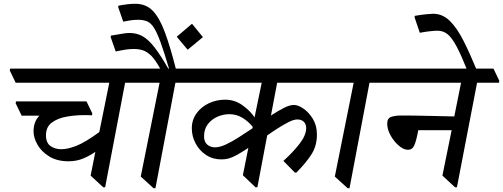

<svg xmlns="http://www.w3.org/2000/svg" viewBox="-20 -984 2670 1019"><path d="M344 -128Q283 -128 241.5 -153.5Q200 -179 179 -216Q158 -253 158 -287Q158 -311 165 -331.5Q172 -352 189 -370H95L63 -436L65 -446H439L470 -382L468 -372Q452 -373 444.5 -373Q437 -373 426 -373Q378 -373 331.5 -364.5Q285 -356 254.5 -333Q224 -310 224 -266Q224 -226 248 -209Q272 -192 305 -192Q340 -192 386.5 -210.5Q433 -229 507 -283L560 -545H63L32 -610L34 -620H732L763 -555L761 -545H644L538 10H528L461 -52L486 -178Q454 -156 419.5 -142Q385 -128 344 -128Z M1028 -545H911L805 15H795L727 -47L827 -545H739L708 -610L710 -620H830Q805 -665 784 -687Q759 -711 737 -717.5Q715 -724 691 -724Q667 -724 645 -720.5Q623 -717 594 -711L567 -788L569 -795Q615 -803 634.5 -806Q654 -809 667 -809Q707 -809 738 -791Q769 -773 801 -731.5Q833 -690 873 -620H877Q851 -708 832 -760Q813 -812 796.5 -837.5Q780 -863 760 -871Q740 -879 713 -879Q692 -879 672.5 -876Q653 -873 634 -869L607 -947L609 -954Q635 -959 657.5 -961.5Q680 -964 698 -964Q754 -964 790 -927.5Q826 -891 855 -813Q883 -738 913 -620H999L1030 -555Z M999 -858 1057 -787 976 -720 918 -789Z M1553 -68H1545L1484 -130Q1534 -175 1569.5 -220.5Q1605 -266 1605 -305Q1605 -325 1592.5 -337.5Q1580 -350 1558 -350Q1539 -350 1511.5 -336Q1484 -322 1453.5 -302.5Q1423 -283 1398 -265L1346 10H1336L1269 -54L1298 -199Q1260 -174 1236 -161Q1212 -148 1194 -143Q1176 -138 1155 -138Q1109 -138 1073.5 -161.5Q1038 -185 1018 -223Q998 -261 998 -303Q998 -348 1023 -382.5Q1048 -417 1088.5 -436Q1129 -455 1175 -455Q1226 -455 1267.5 -425Q1309 -395 1331 -361L1369 -545H1006L975 -610L977 -620H1762L1793 -555L1791 -545H1451L1418 -371Q1453 -394 1485 -410.5Q1517 -427 1540 -427Q1562 -427 1590.5 -407.5Q1619 -388 1640.5 -353Q1662 -318 1662 -270Q1662 -212 1635 -168Q1608 -124 1553 -68ZM1320 -303 1321 -311Q1300 -338 1268 -358Q1236 -378 1197 -378Q1165 -378 1134 -364.5Q1103 -351 1083 -325Q1063 -299 1063 -261Q1063 -231 1080 -216.5Q1097 -202 1121 -202Q1146 -202 1178.5 -217Q1211 -232 1247.5 -255.5Q1284 -279 1320 -303Z M2058 -545H1941L1835 15H1825L1757 -47L1857 -545H1769L1738 -610L1740 -620H2029L2060 -555Z M2628 -545H2512L2405 10H2395L2328 -52L2377 -293H2200Q2189 -235 2178.5 -212Q2168 -189 2145 -189Q2122 -189 2096 -211.5Q2070 -234 2052.5 -266Q2035 -298 2035 -328Q2035 -357 2057 -364Q2079 -371 2110 -371Q2137 -371 2181.5 -370.5Q2226 -370 2280.5 -368.5Q2335 -367 2391 -366L2427 -545H2036L2005 -610L2007 -620H2599L2630 -555Z M2180 -893 2182 -900Q2217 -906 2243 -908.5Q2269 -911 2278 -911Q2329 -911 2367.5 -873Q2406 -835 2440.5 -766.5Q2475 -698 2512 -608H2461Q2428 -691 2403.5 -737Q2379 -783 2356 -802Q2333 -821 2302 -821Q2286 -821 2259.5 -818Q2233 -815 2208 -810Z"/></svg>

Font: Tiro Devanagari Marathi
Style: Italic
Weight: 400
Italic angle: -11°
Designer: Devanagari: John Hudson & Fiona Ross, assisted by Paul Hanslow. Latin: John Hudson with Paul Hanslow, assisted by Kaja S
Foundry: Tiro Typeworks Ltd.
Version: Version 1.52